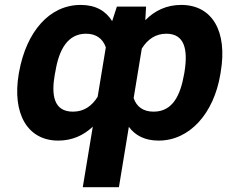

<svg xmlns="http://www.w3.org/2000/svg" viewBox="-20 -573 992 796"><path d="M323.2 203.1H473L514.2 -47.2C540.8 -11 581 9.9 637.8 9.9C767 9.9 866.5 -103.3 893.5 -264.9L895.2 -275.6C923.3 -442.1 860.8 -552.6 731.2 -552.6C671.2 -552.6 622.2 -529.5 582.4 -489.3L585.6 -545.5H464.5L445 -485.4C418.3 -528.1 376.4 -552.6 314.6 -552.6C184.7 -552.6 89.8 -441.8 59.3 -275.6L57.5 -265.6C30.5 -104.4 92 9.9 221.6 9.9C278.8 9.9 326 -11.4 364.7 -47.9ZM207.4 -265.6 209.5 -275.6C224.4 -368.6 261.4 -433.2 336.6 -433.2C378.9 -433.2 406.2 -412.6 418.7 -376.8L384.9 -171.9C360.8 -133.2 327.8 -110.1 282.3 -110.1C202.1 -110.1 192.1 -179.7 207.4 -265.6ZM534.1 -166.2 567.8 -371.4C592 -410.5 625.4 -433.2 669.7 -433.2C744.7 -433.2 759.9 -368.6 745 -275.6L743.3 -265.6C728 -179.7 697.1 -110.1 616.8 -110.1C573.5 -110.1 546.2 -130.7 534.1 -166.2Z"/></svg>

Font: Magic Ui Pro
Style: Bold Italic
Weight: 700
Italic angle: -9.39999°
Designer: Stefan Endress, Andreas Faust
Version: Version 1.000;FEAKit 1.0